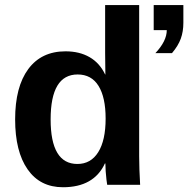

<svg xmlns="http://www.w3.org/2000/svg" viewBox="-20 -745 759 774"><path d="M412.1 0Q411.1 -4.9 409.2 -20.5Q407.2 -36.1 406 -54.7Q404.8 -73.2 404.8 -85.9H402.8Q358.4 9.8 233.9 9.8Q141.6 9.8 91.3 -62.3Q41 -134.3 41 -263.7Q41 -395 94 -466.6Q147 -538.1 244.1 -538.1Q300.3 -538.1 341.1 -514.6Q381.8 -491.2 403.8 -444.8H404.8L403.8 -531.7V-724.6H541V-115.2Q541 -90.8 542 -62Q543 -33.2 544.9 0ZM184.1 -263.7Q184.1 -84 292 -84Q346.2 -84 376 -131.6Q405.8 -179.2 405.8 -267.1Q405.8 -352.5 377.2 -398.7Q348.6 -444.8 293 -444.8Q184.1 -444.8 184.1 -263.7ZM719.2 -653.3Q719.2 -617.7 708.7 -588.9Q698.2 -560.1 673.3 -530.8H606.4Q652.3 -579.6 652.3 -623.5H599.6V-724.6H719.2Z"/></svg>

Font: Arimo
Style: Bold
Weight: 700
Designer: Steve Matteson
Foundry: Monotype Imaging Inc.
Version: Version 1.33